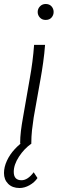

<svg xmlns="http://www.w3.org/2000/svg" viewBox="-57 -720 289 963"><path d="M44 0Q44 -32 48 -64Q52 -96 58 -129L92 -324Q100 -368 105.5 -410.5Q111 -453 114 -495H169Q166 -453 159.5 -406.5Q153 -360 146 -322L112 -131Q107 -99 103.5 -67Q100 -35 100 0ZM172 -620Q154 -620 143 -632Q132 -644 132 -660Q132 -676 143.5 -688Q155 -700 172 -700Q191 -700 201.5 -688Q212 -676 212 -660Q212 -644 201.5 -632Q191 -620 172 -620ZM41 223Q5 223 -16 202Q-37 181 -37 148Q-37 118 -22.5 86.5Q-8 55 17 28Q42 1 72 -18L101 0Q64 26 38 66Q12 106 12 142Q12 184 51 184Q82 184 112 144L131 173Q116 195 91 209Q66 223 41 223Z"/></svg>

Font: Livvic Light
Style: Italic
Weight: 300
Italic angle: -10°
Designer: Jacques Le Bailly, Baron von Fonthausen
Version: Version 1.001; ttfautohint (v1.8.2)